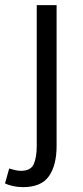

<svg xmlns="http://www.w3.org/2000/svg" viewBox="-60 -520 332 765"><path d="M31.7 225.6Q10.7 225.6 -8.1 221.4Q-26.9 217.3 -40 210.9L-23.4 151.4Q-14.2 154.3 -1.2 157.5Q11.7 160.6 23.4 160.6Q62.5 160.6 74.5 133.8Q86.4 106.9 86.4 60.5V-499.5H165.5V61.5Q165.5 138.2 135 181.9Q104.5 225.6 31.7 225.6Z"/></svg>

Font: Akatab
Style: Regular
Weight: 400
Designer: SIL Global
Foundry: SIL Global
Version: Version 4.100